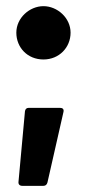

<svg xmlns="http://www.w3.org/2000/svg" viewBox="-20 -506 283 623"><path d="M121 -313C172 -313 209 -352 209 -400C209 -448 166 -486 121 -486C76 -486 33 -448 33 -400C33 -352 69 -313 121 -313ZM52 97H121C128 97 132 93 134 86L186 -143C188 -152 183 -156 175 -156H73C66 -156 62 -152 61 -145L40 84C39 92 44 97 52 97Z"/></svg>

Font: Barlow Semi Condensed
Style: Bold
Weight: 700
Width: 4
Designer: Jeremy Tribby
Foundry: Tribby Type
Version: Version 1.422;hotconv 1.0.109;makeotfexe 2.5.65596